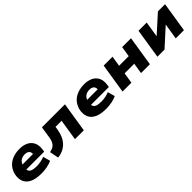

<svg xmlns="http://www.w3.org/2000/svg" viewBox="327 -1781 3063 3063"><g transform="rotate(-45 1858.5 -249.5)"><path d="M373 11Q247 11 172.5 -25Q98 -61 71 -126Q44 -191 60 -276Q77 -351 121.5 -405Q166 -459 237 -488Q308 -517 402 -517Q481 -517 542.5 -487.5Q604 -458 634.5 -398Q665 -338 652 -247L646 -206H210L226 -306H509L493 -289Q498 -326 488 -349.5Q478 -373 454.5 -384.5Q431 -396 395 -396Q355 -396 324 -381.5Q293 -367 273.5 -339.5Q254 -312 247 -272L245 -260Q238 -214 248.5 -184Q259 -154 295 -139.5Q331 -125 396 -125Q444 -125 492.5 -134.5Q541 -144 576 -160L610 -37Q560 -13 497 -1Q434 11 373 11Z M737 18 707 -135Q745 -142 772 -155Q799 -168 817 -188.5Q835 -209 846.5 -238.5Q858 -268 864 -306L895 -506H1414L1334 0H1134L1191 -358H1054L1045 -302Q1034 -233 1009.5 -177.5Q985 -122 946 -80.5Q907 -39 855 -14Q803 11 737 18Z M1832 11Q1706 11 1631.5 -25Q1557 -61 1530 -126Q1503 -191 1519 -276Q1536 -351 1580.5 -405Q1625 -459 1696 -488Q1767 -517 1861 -517Q1940 -517 2001.5 -487.5Q2063 -458 2093.5 -398Q2124 -338 2111 -247L2105 -206H1669L1685 -306H1968L1952 -289Q1957 -326 1947 -349.5Q1937 -373 1913.5 -384.5Q1890 -396 1854 -396Q1814 -396 1783 -381.5Q1752 -367 1732.5 -339.5Q1713 -312 1706 -272L1704 -260Q1697 -214 1707.5 -184Q1718 -154 1754 -139.5Q1790 -125 1855 -125Q1903 -125 1951.5 -134.5Q2000 -144 2035 -160L2069 -37Q2019 -13 1956 -1Q1893 11 1832 11Z M2208 0 2288 -506H2488L2460 -330H2677L2705 -506H2905L2825 0H2625L2654 -182H2437L2408 0Z M2994 0 3074 -506H3259L3213 -219H3194L3512 -506H3673L3593 0H3408L3454 -289H3473L3155 0Z"/></g></svg>

Font: Nunito Sans 7pt SemiExpanded Black
Style: Italic
Weight: 900
Width: 6
Italic angle: -9°
Designer: Vernon Adams
Foundry: Vernon Adams
Version: Version 3.101;gftools[0.9.27]